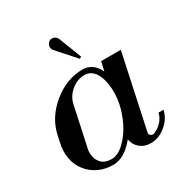

<svg xmlns="http://www.w3.org/2000/svg" viewBox="-176 -902 1018 1057"><g transform="rotate(-30 333.5 -374.0)"><path d="M244.1 12.2Q194.8 12.2 153.3 -6.8Q111.8 -25.9 84 -61Q56.2 -95.2 47.1 -140.9Q38.1 -186.5 48.8 -235.8L58.1 -279.8Q79.1 -382.3 167.5 -455.1Q255.9 -527.8 358.9 -527.8Q391.1 -527.8 416.5 -509.5Q441.9 -491.2 457 -458L470.2 -516.1H595.2L495.1 -48.8Q492.2 -36.6 501.7 -29.3Q511.2 -22 522 -24.9Q550.8 -35.2 573.2 -59.1Q595.7 -83 602.1 -112.8H633.8Q622.6 -61 578.1 -24.4Q533.7 12.2 481.9 12.2Q442.4 12.2 415 -10.7Q387.7 -33.7 381.8 -69.8Q315.4 12.2 244.1 12.2ZM164.1 -129.9Q162.6 -122.1 162.6 -111.8Q162.6 -101.6 164.6 -88.6Q166.5 -75.7 172.9 -64Q179.2 -52.2 188.5 -42.2Q197.8 -32.2 214.1 -26.1Q230.5 -20 251 -20Q292.5 -20 333.3 -59.3Q374 -98.6 400.4 -151.9Q426.8 -205.1 438 -257.8Q444.8 -288.1 446 -320.8Q447.3 -353.5 442.4 -384.8Q437.5 -416 426.8 -440.9Q416 -465.8 396.7 -481Q377.4 -496.1 352.1 -496.1Q306.2 -496.1 267.6 -464.1Q229 -432.1 219.2 -386.2Q210.9 -347.7 191.9 -258.1Q172.9 -168.5 164.1 -129.9ZM271 -703.1Q262.7 -714.4 264.2 -728.5Q265.6 -742.7 276.9 -752Q286.6 -762.2 304.2 -759Q321.8 -755.9 331.1 -737.8L387.2 -592.8L375 -585.9Z"/></g></svg>

Font: Fin Serif Display
Style: Italic
Weight: 400
Italic angle: -12°
Designer: J. Blake Harris
Version: Version 1.006;FEAKit 1.0